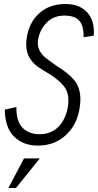

<svg xmlns="http://www.w3.org/2000/svg" viewBox="-20 -720 490 960"><path d="M4 -172 62 -185Q61 -113 93 -81Q125 -49 177 -49Q233 -49 269 -83Q305 -117 318 -178Q322 -197 322 -217Q322 -260 300.5 -287.5Q279 -315 237 -344Q194 -369 170 -385.5Q146 -402 128.5 -430Q111 -458 111 -498Q111 -523 116 -544Q130 -614 180 -657Q230 -700 308 -700Q377 -700 415.5 -658.5Q454 -617 449 -542L398 -534Q399 -591 376.5 -616.5Q354 -642 302 -642Q249 -642 215.5 -609Q182 -576 172 -530Q169 -517 169 -505Q169 -480 181.5 -461Q194 -442 208.5 -430.5Q223 -419 264 -390Q320 -356 351 -319.5Q382 -283 382 -222Q382 -198 376 -168Q361 -90 305.5 -41Q250 8 169 8Q96 8 50.5 -37Q5 -82 4 -172ZM100 72H179L60 220H22Z"/></svg>

Font: Decalotype Light Italic
Style: Regular
Weight: 300
Italic angle: -12°
Designer: Alfredo Marco Pradil
Foundry: Alfredo Marco Pradil
Version: Version 1.0